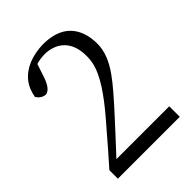

<svg xmlns="http://www.w3.org/2000/svg" viewBox="-208 -835 943 943"><g transform="rotate(-45 263.0 -363.5)"><path d="M482 -73H115C132 -92 158 -120 191 -155C219 -186 238 -206 247 -216C316 -291 365 -347 392 -386C431 -440 450 -491 450 -540C450 -569 446 -595 438 -618C412 -691 352 -727 257 -727C222 -726 189 -720 158 -708C95 -682 59 -637 48 -572C60 -553 76 -543 95 -542C115 -545 132 -565 146 -603L171 -678C190 -684 212 -687 235 -687C260 -686 283 -680 304 -669C348 -644 370 -599 370 -535C370 -516 368 -497 363 -478C348 -420 300 -345 220 -252C140 -159 84 -94 52 -59V0H482Z"/></g></svg>

Font: Noto Serif Tangut
Style: Regular
Weight: 400
Designer: YANG Xicheng
Foundry: Liu Zhao Studio
Version: Version 2.169